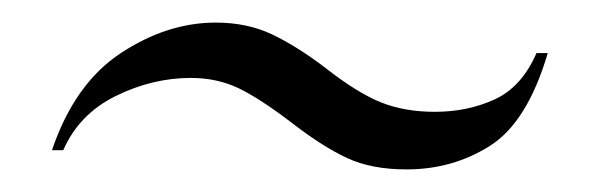

<svg xmlns="http://www.w3.org/2000/svg" viewBox="-20 -376 536 170"><path d="M26 -243Q46 -302 87 -329Q128 -356 171 -356Q199 -356 221 -345.5Q243 -335 268 -316Q296 -294 317 -285.5Q338 -277 365 -277Q394 -277 418 -288Q442 -299 455 -329H465Q447 -268 414 -247Q381 -226 340 -226Q309 -226 287.5 -236Q266 -246 240 -266Q210 -289 191 -298Q172 -307 149 -307Q115 -307 82.5 -291Q50 -275 36 -243Z"/></svg>

Font: Moderustic Light
Style: Regular
Weight: 300
Designer: Tural Alisoy
Foundry: TAFT Foundry
Version: Version 2.120